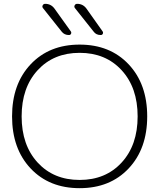

<svg xmlns="http://www.w3.org/2000/svg" viewBox="-20 -973 832 1003"><path d="M216 -953Q246 -953 264 -929L350 -809Q354 -803 351 -796.5Q348 -790 340 -790Q316 -790 302 -808L205 -930Q199 -937 203 -945Q207 -953 216 -953ZM383 -953Q413 -953 431 -929L516 -809Q520 -803 517 -796.5Q514 -790 506 -790Q482 -790 469 -808L372 -930Q366 -937 370 -945Q374 -953 383 -953ZM615.5 -606Q532 -697 396 -697Q260 -697 176.5 -606Q93 -515 93 -365Q93 -215 176.5 -124Q260 -33 396 -33Q532 -33 615.5 -124Q699 -215 699 -365Q699 -515 615.5 -606ZM652 -93Q555 10 396 10Q237 10 140 -93Q43 -196 43 -365Q43 -534 140 -637Q237 -740 396 -740Q555 -740 652 -637Q749 -534 749 -365Q749 -196 652 -93Z"/></svg>

Font: Rounded Mplus 1c Light
Style: Regular
Weight: 300
Version: Version 1.059.20150529